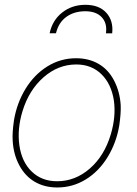

<svg xmlns="http://www.w3.org/2000/svg" viewBox="-20 -785 579 814"><path d="M39.1 -274.4Q51.3 -348.1 88.4 -408.7Q125.5 -469.2 181.2 -503.7Q236.8 -538.1 302.7 -538.1Q356.4 -538.1 397.9 -514.2Q439.5 -490.2 463.9 -443.1Q488.3 -396 491.7 -338.9Q493.2 -305.7 485.8 -253.9Q473.6 -180.2 436.3 -119.1Q398.9 -58.1 343.5 -24.2Q288.1 9.8 222.7 9.8Q168.5 9.8 127.2 -14.4Q85.9 -38.6 61.3 -85.2Q36.6 -131.8 33.7 -189.9Q31.7 -222.7 39.1 -274.4ZM62 -169.9Q71.8 -99.1 114.3 -57.9Q156.7 -16.6 222.2 -16.6Q298.8 -16.6 360.6 -70.3Q422.4 -124 449.7 -215.3Q472.2 -291 462.9 -358.4Q452.1 -429.2 409.9 -470.5Q367.7 -511.7 303.2 -511.7Q226.6 -511.7 164.6 -457.3Q102.5 -402.8 75.2 -313Q52.7 -238.3 62 -169.9ZM429.2 -643.6Q435.1 -687 411.1 -712.2Q387.2 -737.3 341.8 -737.3Q294.4 -737.3 261.5 -713.6Q228.5 -689.9 217.3 -644H190.4Q202.1 -699.2 243.7 -731.9Q285.2 -764.6 341.8 -764.6Q400.4 -764.6 430.9 -730.7Q461.4 -696.8 455.6 -643.6Z"/></svg>

Font: Roboto Thin
Style: Italic
Weight: 250
Italic angle: -12°
Designer: Google
Version: Version 2.134; 2016